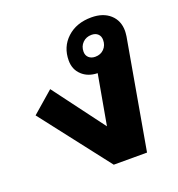

<svg xmlns="http://www.w3.org/2000/svg" viewBox="-111 -678 713 770"><g transform="rotate(-20 245.5 -293.0)"><path d="M471 -489Q471 -482 469 -466L387 0H245L18 -293L109 -372L272 -154L310 -367Q269 -368 243.5 -392Q218 -416 218 -454Q218 -512 258 -549Q298 -586 362 -586Q412 -586 441.5 -559.5Q471 -533 471 -489ZM376 -485Q376 -501 366 -510.5Q356 -520 339 -520Q316 -520 301 -505Q286 -490 286 -467Q286 -451 296.5 -441.5Q307 -432 324 -432Q347 -432 361.5 -447Q376 -462 376 -485Z"/></g></svg>

Font: Sarabun ExtraBold
Style: Italic
Weight: 800
Italic angle: -10°
Designer: Suppakit Chalermlarp | Katatrad Co.,Ltd.
Foundry: Cadson Demak Co.,Ltd.
Version: Version 1.000; ttfautohint (v1.6)